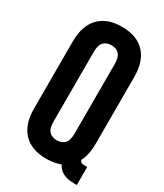

<svg xmlns="http://www.w3.org/2000/svg" viewBox="-189 -784 773 903"><g transform="rotate(30 198.0 -332.5)"><path d="M31 -532Q31 -617 74 -662.5Q117 -708 198 -708Q279 -708 322 -662.5Q365 -617 365 -532V-168Q365 -109 344 -70Q348 -60 354.5 -57.5Q361 -55 375 -55H385V43H370Q333 43 309.5 30.5Q286 18 275 -5Q258 1 239 4.5Q220 8 198 8Q117 8 74 -37.5Q31 -83 31 -168ZM141 -161Q141 -123 156.5 -107.5Q172 -92 198 -92Q224 -92 239.5 -107.5Q255 -123 255 -161V-539Q255 -577 239.5 -592.5Q224 -608 198 -608Q172 -608 156.5 -592.5Q141 -577 141 -539Z"/></g></svg>

Font: BebasNeueW03-Regular
Style: Regular
Weight: 400
Designer: Ryoichi Tsunekawa
Foundry: Ryoichi Tsunekawa
Version: Version 1.30